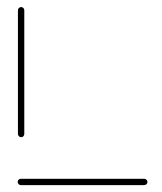

<svg xmlns="http://www.w3.org/2000/svg" viewBox="-20 -539 471 559"><path d="M409.3 -9.3Q409.3 -5.6 406.5 -2.8Q403.7 0 400 0H40.7Q37 0 34.3 -2.8Q31.5 -5.6 31.5 -9.3Q31.5 -13.3 34.3 -15.9Q37 -18.5 40.7 -18.5H400Q403.7 -18.5 406.5 -15.7Q409.3 -13 409.3 -9.3ZM41.5 -139.6Q37.8 -139.6 35 -142.4Q32.2 -145.2 32.2 -148.9V-509.3Q32.2 -513 35 -515.7Q37.8 -518.5 41.5 -518.5Q45.2 -518.5 48 -515.7Q50.7 -513 50.7 -509.3V-148.9Q50.7 -145.2 48.1 -142.4Q45.6 -139.6 41.5 -139.6Z"/></svg>

Font: 26F Galaxy Sans Hairline
Style: Regular
Weight: 50
Designer: C₂₉H₂₅N₃O₅
Version: Version 1.100